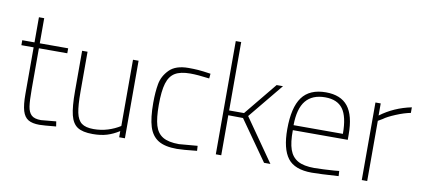

<svg xmlns="http://www.w3.org/2000/svg" viewBox="-68 -970 2693 1219"><g transform="rotate(10 1278.5 -360.0)"><path d="M109 -168V-468H30V-500H109V-662H143V-500H326V-468H143V-206Q143 -130 148.5 -93.5Q154 -57 173 -39Q192 -21 235 -21L332 -30L337 2Q255 10 230 10Q184 10 158 -5.5Q132 -21 120.5 -59Q109 -97 109 -168Z M416 -240V-500H451V-243Q451 -154 460.5 -108Q470 -62 496 -42.5Q522 -23 573 -23Q621 -23 664.5 -36.5Q708 -50 744 -73V-500H780V0H743V-40Q704 -15 664.5 -3Q625 9 573 9Q508 9 475 -12.5Q442 -34 429 -86.5Q416 -139 416 -240Z M918 -253Q918 -323 927.5 -375.5Q937 -428 977.5 -469Q1018 -510 1101 -510Q1134 -510 1162.5 -508Q1191 -506 1244 -498L1241 -467Q1165 -477 1118 -477Q1055 -477 1020 -456Q985 -435 970 -385.5Q955 -336 955 -246Q955 -162 969 -114.5Q983 -67 1019.5 -45Q1056 -23 1124 -23L1243 -33L1245 -1Q1152 9 1116 9Q1038 9 995.5 -17.5Q953 -44 935.5 -100Q918 -156 918 -253Z M1366 -730H1401V-289H1497L1670 -500H1711L1526 -275L1718 0H1677L1496 -257L1401 -258V0H1366Z M1785 -236Q1785 -376 1833.5 -442.5Q1882 -509 1987 -509Q2083 -509 2129 -451Q2175 -393 2175 -269V-236H1821Q1820 -157 1836 -111.5Q1852 -66 1890 -44.5Q1928 -23 1997 -23Q2023 -23 2058.5 -25Q2094 -27 2126 -29L2156 -32L2158 1Q2036 9 1986 9Q1875 9 1830 -50.5Q1785 -110 1785 -236ZM2138 -268Q2138 -379 2102 -428Q2066 -477 1988 -477Q1905 -477 1863 -426Q1821 -375 1820 -268Z M2307 -500H2341V-422Q2428 -487 2540 -510V-474Q2498 -466 2445.5 -444Q2393 -422 2371 -405L2342 -388V0H2307Z"/></g></svg>

Font: Cairo ExtraLight
Style: Regular
Weight: 250
Designer: Mohamed Gaber, the designers of Titillium
Foundry: Kief Type Foundry
Version: Version 2.009; ttfautohint (v1.5.33-1714) -l 8 -r 50 -G 200 